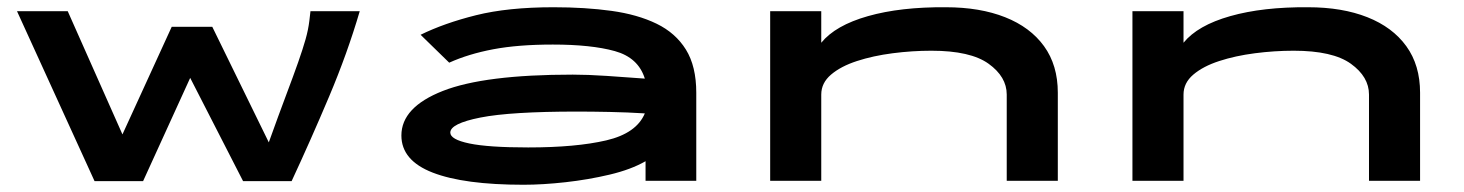

<svg xmlns="http://www.w3.org/2000/svg" viewBox="-20 -499 4040 530"><path d="M241 1 27 -468H167L318 -128L454 -425H566L722 -106Q750 -184 770 -237Q790 -290 803 -327Q816 -364 823.5 -390.5Q831 -417 834 -442L837 -468H973Q939 -352 888.5 -232.5Q838 -113 785 1H651L505 -284L375 1Z M1425 11Q1261 11 1174.5 -22.5Q1088 -56 1088 -125Q1088 -203 1202.5 -248Q1317 -293 1561 -293Q1602 -293 1654.5 -289.5Q1707 -286 1760 -282Q1742 -340 1677 -358Q1612 -376 1506 -376Q1410 -376 1341.5 -363Q1273 -350 1220 -326L1141 -403Q1206 -435 1294 -457Q1382 -479 1508 -479Q1596 -479 1668 -469Q1740 -459 1792.5 -433.5Q1845 -408 1873.5 -362Q1902 -316 1902 -243V0H1762V-54Q1722 -31 1663 -17Q1604 -3 1541 4Q1478 11 1425 11ZM1223 -133Q1223 -114 1275.5 -103Q1328 -92 1438 -92Q1570 -92 1653.5 -111.5Q1737 -131 1760 -186Q1712 -189 1662.5 -190Q1613 -191 1573 -191Q1389 -191 1306 -174.5Q1223 -158 1223 -133Z M2106 0V-468H2247V-381Q2286 -429 2376 -454.5Q2466 -480 2591 -479Q2685 -479 2754.5 -451.5Q2824 -424 2862 -371.5Q2900 -319 2900 -243V0H2759V-238Q2759 -287 2709 -323Q2659 -359 2551 -359Q2498 -359 2444 -352Q2390 -345 2345.5 -330.5Q2301 -316 2274 -293Q2247 -270 2247 -238V0Z M3106 0V-468H3247V-381Q3286 -429 3376 -454.5Q3466 -480 3591 -479Q3685 -479 3754.5 -451.5Q3824 -424 3862 -371.5Q3900 -319 3900 -243V0H3759V-238Q3759 -287 3709 -323Q3659 -359 3551 -359Q3498 -359 3444 -352Q3390 -345 3345.5 -330.5Q3301 -316 3274 -293Q3247 -270 3247 -238V0Z"/></svg>

Font: Inconsolata UltraExpanded ExtraBold
Style: Regular
Weight: 800
Width: 9
Monospace: yes
Designer: Raph Levien, Cyreal, Brenton Simpson
Foundry: Raph Levien, Cyreal, Google
Version: Version 3.001; ttfautohint (v1.8.2.53-6de2)